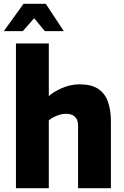

<svg xmlns="http://www.w3.org/2000/svg" viewBox="-34 -991 652 1011"><path d="M50 0V-762H223V-485Q248 -508 293 -527.5Q338 -547 384 -547Q447 -547 483 -523Q519 -499 534.5 -455Q550 -411 550 -353V0H377V-330Q377 -352 368.5 -366Q360 -380 345.5 -386Q331 -392 314 -392Q297 -392 280.5 -387Q264 -382 249 -374.5Q234 -367 223 -357V0ZM-14 -827 90 -971H207L302 -827H202L146 -895L86 -827Z"/></svg>

Font: Exo Thin ExtraBold
Style: Regular
Weight: 800
Version: Version 2.000